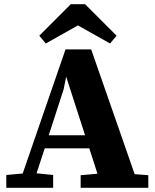

<svg xmlns="http://www.w3.org/2000/svg" viewBox="-20 -894 740 914"><path d="M10 0V-61L88 -68L292 -659H414L621 -65L686 -60V0H364V-60L444 -67L405 -188H193L154 -69L233 -61V0ZM283 -469 212 -250H385L295 -529ZM385 -874 535 -724 504 -687 351 -773 198 -687 167 -724 317 -874Z"/></svg>

Font: Source Serif 4 SmText
Style: Bold
Weight: 700
Designer: Frank Grießhammer
Foundry: Adobe
Version: Version 4.005;hotconv 1.1.0;makeotfexe 2.6.0